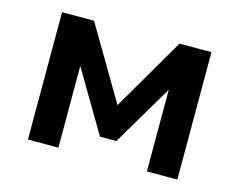

<svg xmlns="http://www.w3.org/2000/svg" viewBox="-76 -611 904 725"><g transform="rotate(15 376.0 -249.0)"><path d="M84 0V-498H209L377 -213L543 -498H668V0H549V-326H553L408 -81H344L199 -326H203V0Z"/></g></svg>

Font: Nunito Sans 8pt
Style: Bold
Weight: 700
Version: Version 3.101;gftools[0.9.27]